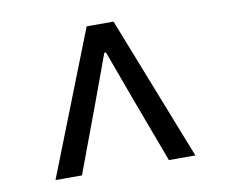

<svg xmlns="http://www.w3.org/2000/svg" viewBox="-56 -817 668 568"><g transform="rotate(-10 277.5 -533.0)"><path d="M67.6 -317.5 237.3 -749.3H318.1L487.7 -317.5H408.2L334.8 -514.4L280.2 -663.3H275.2L220.5 -514.4L147.1 -317.5Z"/></g></svg>

Font: Noto Sans TC
Style: Regular
Weight: 100
Designer: Ryoko NISHIZUKA 西塚涼子 (kana, bopomofo & ideographs); Paul D. Hunt (Latin, Greek & Cyrillic); Sandoll Communications 산돌커뮤니
Foundry: Adobe
Version: Version 2.004;hotconv 1.0.118;makeotfexe 2.5.65603